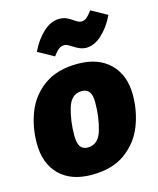

<svg xmlns="http://www.w3.org/2000/svg" viewBox="-121 -888 815 993"><g transform="rotate(-15 286.0 -392.0)"><path d="M13 -211Q13 -298 43.5 -376Q74 -454 143.5 -504Q213 -554 323 -554Q433 -554 495.5 -492.5Q558 -431 558 -325Q558 -238 527.5 -160Q497 -82 427.5 -31Q358 20 247 20Q137 20 75 -41Q13 -102 13 -211ZM360 -338Q360 -377 347 -394.5Q334 -412 307 -412Q251 -412 231 -345.5Q211 -279 211 -201Q211 -159 223.5 -140.5Q236 -122 263 -122Q320 -122 340 -190.5Q360 -259 360 -338ZM322 -647Q308 -656 299 -660.5Q290 -665 281 -665Q264 -665 251 -654.5Q238 -644 221 -621L136 -668Q164 -727 205 -765Q246 -803 291 -803Q313 -803 329 -796Q345 -789 363 -776Q386 -760 399 -760Q416 -760 428.5 -770.5Q441 -781 458 -804L543 -757Q515 -698 474 -660Q433 -622 388 -622Q359 -622 322 -647Z"/></g></svg>

Font: Fira Sans Black
Style: Italic
Weight: 900
Italic angle: -8°
Designer: Carrois Corporate & Edenspiekermann AG
Foundry: Carrois Corporate GbR & Edenspiekermann AG
Version: Version 4.203